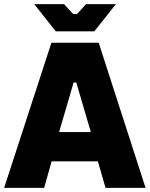

<svg xmlns="http://www.w3.org/2000/svg" viewBox="-31 -906 722 926"><path d="M238 -755H424L528 -886H384L340 -838H322L278 -886H134ZM-11 0H182L218 -128H441L478 0H671L445 -700H217ZM254 -269 324 -508H337L407 -269Z"/></svg>

Font: Fixel Text ExtraBold
Style: Regular
Weight: 800
Width: 4
Designer: AlfaBravo + MacPaw
Foundry: Kyrylo Tkachov, Marchela Mozhyna, Serhii Makarenko, Maria Weinstein, Zakhar Kryvoshyya
Version: Version 1.211